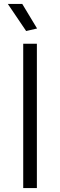

<svg xmlns="http://www.w3.org/2000/svg" viewBox="-20 -964 308 984"><path d="M99 -740H169V0H99ZM114 -805 20 -944H94L170 -818Z"/></svg>

Font: Encode Sans Wide
Style: Light
Weight: 300
Designer: Pablo Impallari, Andres Torresi
Foundry: Pablo Impallari, Andres Torresi
Version: Version 1.000; ttfautohint (v1.00) -l 8 -r 50 -G 200 -x 14 -